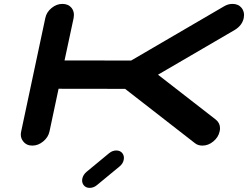

<svg xmlns="http://www.w3.org/2000/svg" viewBox="-20 -728 1240 960"><path d="M598.6 71.3Q594.7 90.3 578.1 104L464.4 197.8Q447.8 211.4 428.2 211.4Q409.2 211.4 398.4 197.8Q390.6 187.5 390.6 174.3Q390.6 169.9 391.6 164.6Q396 145.5 412.6 131.3L525.4 38.1Q542 24.4 561.5 24.4Q581.1 24.4 591.8 38.1Q599.6 48.3 599.6 61.5Q599.6 65.9 598.6 71.3ZM1059.1 -129.9Q1080.1 -112.8 1080.1 -86.9Q1080.1 -79.1 1078.1 -70.8Q1071.8 -41.5 1046.6 -20.8Q1021.5 0 992.2 0Q969.7 0 954.6 -12.2L605.5 -283.7L272.9 -284.2L227.5 -70.8Q221.2 -41.5 196 -20.8Q170.9 0 141.6 0Q112.3 0 96.2 -21Q84 -35.6 84 -55.2Q84 -62.5 85.9 -70.8L206.5 -637.7Q212.4 -667 237.5 -687.7Q262.7 -708.5 292 -708.5Q321.3 -708.5 337.9 -688.5Q349.6 -673.3 349.6 -653.3Q349.6 -646 348.1 -637.7L302.7 -425.8L635.7 -425.3L1100.1 -696.3Q1120.1 -708.5 1142.6 -708.5Q1171.9 -708.5 1188.5 -688Q1200.2 -672.4 1200.2 -652.8Q1200.2 -645.5 1198.7 -637.7Q1190.9 -601.1 1154.3 -578.6L770 -354.5Z"/></svg>

Font: Robtronika
Style: Italic
Weight: 400
Italic angle: -12°
Designer: GGBot
Version: 1.00